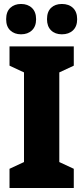

<svg xmlns="http://www.w3.org/2000/svg" viewBox="-20 -948 420 968"><path d="M352 0H28V-97L101 -131V-583L28 -617V-714H352V-617L279 -583V-131L352 -97ZM11 -851Q11 -889 32 -908.5Q53 -928 86 -928Q120 -928 141 -908Q162 -888 162 -851Q162 -815 141 -795Q120 -775 86 -775Q53 -775 32 -794.5Q11 -814 11 -851ZM217 -851Q217 -889 237.5 -908.5Q258 -928 292 -928Q327 -928 348 -908Q369 -888 369 -851Q369 -815 348 -795Q327 -775 292 -775Q258 -775 237.5 -795Q217 -815 217 -851Z"/></svg>

Font: Noto Sans Thai Cond Blk
Style: Regular
Weight: 900
Width: 3
Designer: Monotype Design Team
Foundry: Monotype Imaging Inc.
Version: Version 2.002; ttfautohint (v1.8.4.7-5d5b)